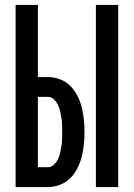

<svg xmlns="http://www.w3.org/2000/svg" viewBox="-20 -755 540 775"><path d="M367 0V-735H457V0ZM43 0V-735H133V-444H173Q198 -444 222 -435Q246 -426 263.5 -408.5Q281 -391 292.5 -368.5Q304 -346 310 -321.5Q316 -297 318.5 -272Q321 -247 321 -222Q321 -197 318.5 -172Q316 -147 310 -123Q304 -99 292.5 -76Q281 -53 263.5 -35.5Q246 -18 222 -9Q198 0 173 0ZM173 -80Q187 -80 197.5 -90Q208 -100 214 -112.5Q220 -125 223 -139Q226 -153 228 -166.5Q230 -180 230.5 -194Q231 -208 231 -222Q231 -236 230.5 -250Q230 -264 228 -278Q226 -292 223 -305.5Q220 -319 214 -331.5Q208 -344 197.5 -354Q187 -364 173 -364H133V-80Z"/></svg>

Font: Iosevka SS04 Medium
Style: Regular
Weight: 500
Monospace: yes
Designer: Belleve Invis
Foundry: Belleve Invis
Version: Version 19.0.0; ttfautohint (v1.8.4)